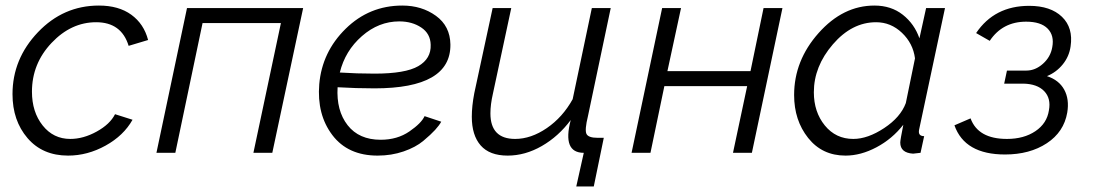

<svg xmlns="http://www.w3.org/2000/svg" viewBox="-20 -550 3938 691"><path d="M25 -211Q25 -338 116.5 -434Q208 -530 336 -530Q407 -530 452.5 -497Q498 -464 513 -406L443 -385Q417 -470 326 -470Q236 -470 165.5 -395.5Q95 -321 95 -220Q95 -147 133.5 -98.5Q172 -50 233 -50Q280 -50 328 -76.5Q376 -103 394 -139L457 -119Q425 -62 360 -26Q295 10 225 10Q133 10 79 -53Q25 -116 25 -211Z M543 0 653 -521H1071L960 0H892L991 -467H709L611 0Z M1350 -47Q1410 -47 1453.5 -77Q1497 -107 1508 -132L1568 -112Q1561 -99 1546 -82.5Q1531 -66 1503.5 -43Q1476 -20 1432.5 -5Q1389 10 1339 10Q1232 10 1176 -64Q1120 -138 1129 -247Q1139 -363 1224 -446.5Q1309 -530 1428 -530Q1498 -530 1549 -493Q1600 -456 1601 -390Q1603 -232 1328 -232Q1262 -232 1195 -236Q1190 -152 1231 -99.5Q1272 -47 1350 -47ZM1417 -473Q1343 -473 1282.5 -420Q1222 -367 1203 -289Q1264 -285 1328 -285Q1439 -285 1485.5 -312Q1532 -339 1530 -389Q1529 -429 1496 -451Q1463 -473 1417 -473Z M2054 121 2081 0Q2003 0 2034 -118Q1990 -59 1930 -24.5Q1870 10 1807 10Q1742 10 1710 -26.5Q1678 -63 1678 -130Q1678 -168 1687 -215L1753 -521H1820L1754 -213Q1745 -174 1745 -142Q1745 -50 1834 -50Q1891 -50 1948 -89Q2005 -128 2041 -193L2110 -521H2178L2096 -132Q2084 -83 2090.5 -68.5Q2097 -54 2131 -54H2153L2117 121Z M2253 0 2363 -521H2431L2382 -294H2681L2728 -521H2796L2686 0H2618L2669 -240H2371L2321 0Z M2838 -208Q2838 -332 2926 -431Q3014 -530 3127 -530Q3187 -530 3229 -497Q3271 -464 3289 -412L3313 -521H3381L3289 -89Q3287 -81 3287 -76Q3287 -60 3306 -60L3293 0Q3289 0 3279.5 1.5Q3270 3 3266 3Q3220 0 3220 -37Q3220 -46 3231 -101Q3191 -50 3134.5 -20Q3078 10 3023 10Q2939 10 2888.5 -53.5Q2838 -117 2838 -208ZM3240 -179 3273 -340Q3266 -394 3226 -432Q3186 -470 3133 -470Q3046 -470 2977.5 -390.5Q2909 -311 2909 -218Q2909 -147 2948.5 -98.5Q2988 -50 3051 -50Q3103 -50 3162 -89Q3221 -128 3240 -179Z M3597 6Q3452 6 3415 -99L3473 -124Q3500 -50 3604 -50Q3665 -50 3706.5 -78Q3748 -106 3755 -153Q3763 -196 3738 -222Q3713 -248 3663 -249H3594L3604 -296H3674Q3706 -296 3733.5 -320.5Q3761 -345 3767 -380Q3775 -422 3750.5 -447Q3726 -472 3673 -472Q3588 -472 3542 -403L3493 -431Q3559 -529 3684 -529Q3761 -529 3802 -489.5Q3843 -450 3833 -383Q3828 -347 3805 -318.5Q3782 -290 3748 -276Q3791 -262 3810 -227.5Q3829 -193 3821 -145Q3809 -75 3747.5 -34.5Q3686 6 3597 6Z"/></svg>

Font: Raleway-v4020
Style: Italic
Weight: 400
Italic angle: -12°
Designer: Matt McInerney, Pablo Impallari, Rodrigo Fuenzalida
Foundry: Matt McInerney, Pablo Impallari, Rodrigo Fuenzalida
Version: Version 4.020;PS 004.020;hotconv 1.0.88;makeotf.lib2.5.64775